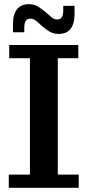

<svg xmlns="http://www.w3.org/2000/svg" viewBox="-20 -897 418 917"><path d="M22 0V-63H123V-619H24V-682H354V-619H256V-63H356V0ZM261 -735Q235 -735 216 -746.5Q197 -758 180 -773L166 -786L198 -839L212 -827Q222 -817 231.5 -810.5Q241 -804 254 -804Q268 -804 275 -814.5Q282 -825 282 -847V-869H336V-829Q336 -784 317 -759.5Q298 -735 261 -735ZM42 -783Q42 -828 61 -852.5Q80 -877 118 -877Q144 -877 162.5 -865Q181 -853 198 -839L212 -827L180 -773L166 -786Q156 -795 146.5 -801.5Q137 -808 124 -808Q110 -808 103 -797.5Q96 -787 96 -765V-743H42Z"/></svg>

Font: Montagu Slab 120pt Medium
Style: Regular
Weight: 500
Designer: Florian Karsten
Foundry: Florian Karsten
Version: Version 1.000